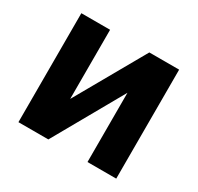

<svg xmlns="http://www.w3.org/2000/svg" viewBox="-123 -689 857 833"><g transform="rotate(30 305.5 -273.0)"><path d="M204.7 -199.6 401.2 -545.9H550.6V0H406.6V-346.9L210.5 0H60.7V-545.9H204.7Z"/></g></svg>

Font: Inter V
Style: 
Weight: 400
Designer: Rasmus Andersson
Foundry: rsms
Version: Version 4.000;git-a3f224843